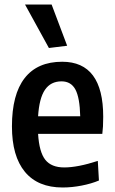

<svg xmlns="http://www.w3.org/2000/svg" viewBox="-20 -823 510 852"><path d="M258 9Q148 9 90.5 -60.5Q33 -130 33 -262Q33 -404 89.5 -476.5Q146 -549 256 -549Q438 -549 438 -305Q438 -278 437 -262Q436 -246 434 -229H149Q154 -148 181 -114Q208 -80 265 -80Q325 -80 414 -109L419 -22Q386 -8 342.5 0.5Q299 9 258 9ZM253 -462Q205 -462 179.5 -424.5Q154 -387 149 -307H336Q334 -390 314.5 -426Q295 -462 253 -462ZM197 -610 91 -803H209L278 -620Z"/></svg>

Font: Encode Sans Compressed
Style: SemiBold
Weight: 600
Designer: Pablo Impallari, Andres Torresi
Foundry: Pablo Impallari, Andres Torresi
Version: Version 1.000; ttfautohint (v1.00) -l 8 -r 50 -G 200 -x 14 -